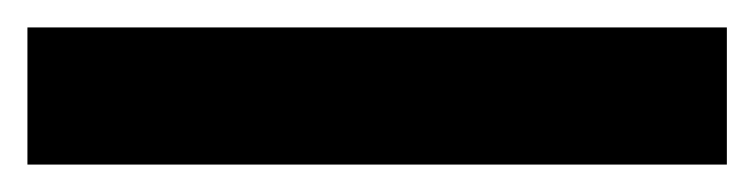

<svg xmlns="http://www.w3.org/2000/svg" viewBox="-25 57 550 140"><path d="M-5 177H505V77H-5Z"/></svg>

Font: Overpass ExtraBold
Style: Regular
Weight: 800
Designer: Delve Withrington, Thomas Jockin
Foundry: Delve Fonts
Version: Version 3.000;DELV;Overpass